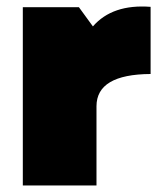

<svg xmlns="http://www.w3.org/2000/svg" viewBox="-20 -569 508 589"><path d="M442 -548V-342Q276 -341 276 -243V0H50V-547H222L265 -488Q325 -557 442 -548Z"/></svg>

Font: AtCorfu Sans
Style: AtCorfu Sans Black
Weight: 900
Designer: Kostas Teopoulos
Foundry: Kostas Teopoulos
Version: Version 1.00 July 8, 2025, initial release